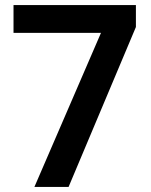

<svg xmlns="http://www.w3.org/2000/svg" viewBox="-20 -733 591 753"><path d="M376 -604 115 0H249L513 -627V-713H33V-604Z"/></svg>

Font: Noto Sans Gurmukhi SemiBold
Style: Regular
Weight: 600
Designer: Jelle Bosma - Monotype Design Team
Foundry: Monotype Imaging Inc.
Version: Version 2.004